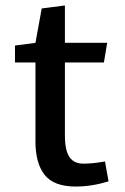

<svg xmlns="http://www.w3.org/2000/svg" viewBox="-20 -672 458 704"><path d="M133 -641 218 -652V-515H373L361 -443H218V-175Q218 -121 234.5 -96.5Q251 -72 286 -72Q321 -72 365 -80L378 -7Q316 12 258 12Q177 12 143.5 -31Q110 -74 110 -153V-443H35V-505L110 -515Z"/></svg>

Font: Convergence
Style: Regular
Weight: 400
Designer: Nicolas Silva and John Vargas
Foundry: Nicolas Silva and Jonh Vargas
Version: Version 1.002